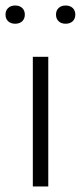

<svg xmlns="http://www.w3.org/2000/svg" viewBox="-32 -676 293 696"><path d="M87 0V-470H143V0ZM23 -590Q7 -590 -2.5 -599Q-12 -608 -12 -623Q-12 -638 -2.5 -647Q7 -656 23 -656Q39 -656 48.5 -647Q58 -638 58 -623Q58 -608 48.5 -599Q39 -590 23 -590ZM206 -590Q190 -590 180.5 -599Q171 -608 171 -623Q171 -638 180.5 -647Q190 -656 206 -656Q222 -656 231.5 -647Q241 -638 241 -623Q241 -608 231.5 -599Q222 -590 206 -590Z"/></svg>

Font: Celebes Light
Style: Regular
Weight: 300
Designer: Anugrah Pasau
Foundry: Lafontype
Version: Version 1.000; ttfautohint (v1.8.4)